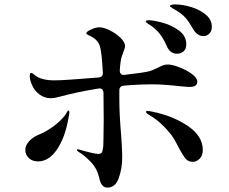

<svg xmlns="http://www.w3.org/2000/svg" viewBox="-20 -856 1040 872"><path d="M942 -735Q942 -714 930.5 -703Q919 -692 904 -692Q877 -692 859 -721Q839 -756 824 -773.5Q809 -791 783 -807Q774 -813 763 -819Q752 -825 752 -828Q752 -832 759 -834Q766 -836 775 -836Q807 -836 846.5 -824.5Q886 -813 914 -790Q942 -767 942 -735ZM642 -759Q642 -764 657 -764Q677 -764 718 -753Q759 -742 792.5 -717.5Q826 -693 826 -655Q826 -633 813.5 -622.5Q801 -612 784 -612Q754 -612 739 -643Q725 -676 708.5 -698.5Q692 -721 665 -740Q660 -743 651 -749Q642 -755 642 -759ZM522 -445V-405Q522 -335 530 -245Q531 -230 533 -198.5Q535 -167 535 -142Q535 -91 519.5 -47.5Q504 -4 468 -4Q439 -4 431 -47Q421 -91 392.5 -120.5Q364 -150 336 -167Q329 -172 329 -175Q329 -178 333 -178L339 -177Q358 -171 386.5 -164Q415 -157 426 -157Q440 -157 443.5 -165Q447 -173 449 -192Q449 -214 450 -229L451 -316Q451 -394 450 -435Q448 -457 427 -454Q325 -437 252 -417Q228 -410 210 -410Q183 -410 160 -426.5Q137 -443 125 -471Q123 -475 121 -481Q119 -487 117 -495L115 -508Q115 -525 121 -525Q125 -525 131.5 -520Q138 -515 140 -513Q169 -491 228 -491Q269 -491 427 -504Q449 -506 447 -527Q442 -623 433 -648Q424 -675 393 -691Q391 -692 381.5 -696.5Q372 -701 372 -705Q372 -712 393.5 -722Q415 -732 432 -732Q451 -732 479 -718Q507 -704 527.5 -684Q548 -664 548 -647Q548 -639 540 -619L533 -599Q527 -582 524 -537V-535Q524 -525 530 -519.5Q536 -514 546 -516Q633 -526 656 -532Q671 -536 683 -542Q695 -548 698 -549Q713 -557 722.5 -560Q732 -563 743 -563Q762 -563 794.5 -550.5Q827 -538 851.5 -520Q876 -502 876 -485Q876 -461 840 -461L802 -464Q721 -473 674 -473Q610 -473 542 -467Q522 -465 522 -445ZM295 -346Q295 -340 293.5 -333Q292 -326 291 -320Q276 -232 239 -177.5Q202 -123 153 -123Q127 -123 111 -138Q95 -153 95 -175Q95 -196 112 -214.5Q129 -233 155 -244Q188 -257 220.5 -280.5Q253 -304 276 -333Q279 -338 283.5 -346Q288 -354 291 -354Q295 -354 295 -346ZM901 -175Q901 -150 887 -135.5Q873 -121 856 -121Q835 -121 823 -135.5Q811 -150 793 -183Q775 -220 759 -242Q714 -300 664 -330Q654 -336 648.5 -340Q643 -344 643 -348Q643 -352 650 -352Q657 -352 671 -349Q765 -330 833 -284Q901 -238 901 -175Z"/></svg>

Font: Shippori Mincho B1 SemiBold
Style: Regular
Weight: 600
Designer: FONTDASU
Foundry: FONTDASU / Google Inc. / but / Adobe
Version: Version 3.110; ttfautohint (v1.8.3)